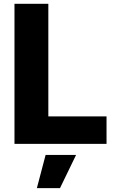

<svg xmlns="http://www.w3.org/2000/svg" viewBox="-20 -747 609 997"><path d="M533.2 0H55.2V-727.1H231V-142.6H533.2ZM291.5 230H171.4L216.8 57.6H375Z"/></svg>

Font: My Font
Style: Regular
Weight: 500
Designer: Rasmus Andersson
Foundry: rsms
Version: Version 0.001